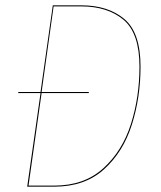

<svg xmlns="http://www.w3.org/2000/svg" viewBox="-20 -700 604 720"><path d="M507 -450Q507 -335 474.5 -232.5Q442 -130 370 -65Q298 0 184 0H82L132 -351H48L49 -355H132L178 -680H285Q385 -680 446 -629Q507 -578 507 -450ZM503 -450Q503 -576 443 -626Q383 -676 285 -676H181L136 -355H313V-351H136L87 -4H184Q296 -4 367.5 -69Q439 -134 471 -235Q503 -336 503 -450Z"/></svg>

Font: Fira Sans Condensed Four
Style: Italic
Weight: 100
Width: 3
Italic angle: -8°
Designer: bBox Type GmbH & Carrois Corporate GbR & Edenspiekermann AG
Foundry: bBox Type GmbH & Carrois Corporate GbR & Edenspiekermann AG
Version: Version 4.301